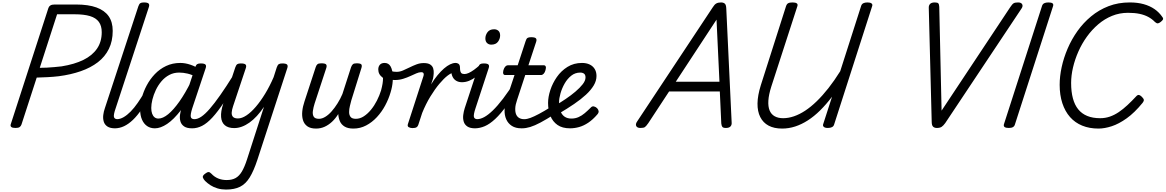

<svg xmlns="http://www.w3.org/2000/svg" viewBox="-20 -1035 9555 1574"><path d="M107 14Q59 14 68 -16L377 -970Q382 -984 394 -991Q406 -998 428 -998H604Q704 -998 770.5 -974Q837 -950 870.5 -902.5Q904 -855 904 -782Q904 -698 872.5 -634Q841 -570 782.5 -525Q724 -480 642.5 -451.5Q561 -423 461 -410Q418 -405 371 -402.5Q324 -400 281 -399L156 -14Q151 0 140.5 7Q130 14 107 14ZM306 -479Q333 -479 364 -480.5Q395 -482 426 -485Q457 -488 485 -491Q591 -508 664 -544Q737 -580 775.5 -636.5Q814 -693 814 -771Q814 -823 790.5 -855.5Q767 -888 718 -903Q669 -918 590 -918H448Z M924 17Q883 17 860.5 2Q838 -13 830.5 -38Q823 -63 826.5 -92Q830 -121 840 -149L1114 -983Q1121 -1003 1130.5 -1009Q1140 -1015 1159 -1015Q1190 -1015 1198.5 -1005.5Q1207 -996 1200 -976L928 -147Q910 -96 914 -77Q918 -58 944 -58Q958 -58 965 -46.5Q972 -35 970 -20.5Q968 -6 956.5 5.5Q945 17 924 17Z M920 17Q906 17 899 5.5Q892 -6 894 -20.5Q896 -35 907 -46.5Q918 -58 939 -58Q965 -58 993.5 -74.5Q1022 -91 1051 -120.5Q1080 -150 1108.5 -191Q1137 -232 1165 -280Q1172 -294 1185.5 -292.5Q1199 -291 1208 -280.5Q1217 -270 1210 -257Q1176 -190 1141 -138.5Q1106 -87 1070 -52.5Q1034 -18 997 -0.5Q960 17 920 17Z M1250 17Q1213 17 1186 -1.5Q1159 -20 1144 -54.5Q1129 -89 1129 -135Q1129 -181 1142.5 -233Q1156 -285 1183 -335.5Q1210 -386 1249.5 -427.5Q1289 -469 1341.5 -494Q1394 -519 1458 -519Q1498 -519 1541 -504.5Q1584 -490 1618 -466L1602 -397Q1555 -423 1518.5 -431.5Q1482 -440 1449 -440Q1404 -440 1367.5 -420.5Q1331 -401 1303.5 -368.5Q1276 -336 1257.5 -297Q1239 -258 1229.5 -219.5Q1220 -181 1220 -150Q1220 -123 1227 -103.5Q1234 -84 1247 -73.5Q1260 -63 1279 -63Q1315 -63 1358.5 -98.5Q1402 -134 1450.5 -202.5Q1499 -271 1547 -368L1579 -328Q1521 -207 1462.5 -131Q1404 -55 1350 -19Q1296 17 1250 17ZM1555 17Q1512 17 1489.5 1.5Q1467 -14 1459.5 -38.5Q1452 -63 1455.5 -92.5Q1459 -122 1469 -149L1580 -483Q1587 -503 1596.5 -509Q1606 -515 1625 -515Q1656 -515 1664.5 -505.5Q1673 -496 1666 -476L1556 -147Q1540 -96 1544 -77Q1548 -58 1574 -58Q1588 -58 1594.5 -46.5Q1601 -35 1599 -20.5Q1597 -6 1586.5 5.5Q1576 17 1555 17Z M1555 17Q1541 17 1534 5.5Q1527 -6 1529 -20.5Q1531 -35 1542 -46.5Q1553 -58 1574 -58Q1600 -58 1630.5 -78.5Q1661 -99 1699 -142.5Q1737 -186 1785.5 -255Q1834 -324 1895 -422Q1904 -436 1918 -434.5Q1932 -433 1940 -422.5Q1948 -412 1941 -399Q1872 -280 1818.5 -199.5Q1765 -119 1721 -71.5Q1677 -24 1637 -3.5Q1597 17 1555 17Z M1900 15Q1851 15 1823.5 -8Q1796 -31 1792.5 -75.5Q1789 -120 1809 -182L1909 -483Q1916 -503 1925.5 -509Q1935 -515 1954 -515Q1985 -515 1993.5 -505.5Q2002 -496 1995 -476L1891 -165Q1881 -136 1879.5 -113Q1878 -90 1890 -77Q1902 -64 1931 -64Q1963 -64 2000.5 -89Q2038 -114 2077 -159.5Q2116 -205 2153.5 -266.5Q2191 -328 2223 -402L2249 -483Q2256 -503 2265.5 -509Q2275 -515 2294 -515Q2325 -515 2333.5 -505.5Q2342 -496 2335 -476L2090 275Q2060 366 2027 419.5Q1994 473 1948 496Q1902 519 1833 519Q1796 519 1763.5 509.5Q1731 500 1705.5 483.5Q1680 467 1661 448Q1647 433 1643 419.5Q1639 406 1660 390Q1678 376 1689 375.5Q1700 375 1714 390Q1737 415 1768.5 428Q1800 441 1838 441Q1882 441 1911.5 424.5Q1941 408 1963 371Q1985 334 2005 272L2144 -159Q2116 -117 2086 -84.5Q2056 -52 2025 -30Q1994 -8 1962.5 3.5Q1931 15 1900 15Z M2571 19Q2525 19 2499 0Q2473 -19 2463.5 -51Q2454 -83 2458 -122.5Q2462 -162 2476 -203L2568 -484Q2573 -500 2582 -508Q2591 -516 2614 -516Q2646 -516 2653.5 -506.5Q2661 -497 2655 -478L2559 -186Q2549 -154 2545 -125.5Q2541 -97 2551.5 -79Q2562 -61 2595 -61Q2620 -61 2647 -77.5Q2674 -94 2699 -122.5Q2724 -151 2747 -187.5Q2770 -224 2787 -264L2858 -484Q2864 -500 2872.5 -508Q2881 -516 2903 -516Q2936 -516 2942.5 -506.5Q2949 -497 2943 -478L2860 -212Q2855 -192 2848.5 -166.5Q2842 -141 2842 -116.5Q2842 -92 2854 -76.5Q2866 -61 2897 -61Q2931 -61 2962.5 -81.5Q2994 -102 3021.5 -135.5Q3049 -169 3070 -210.5Q3091 -252 3104 -294Q3112 -324 3116 -348Q3120 -372 3120 -396Q3099 -412 3090 -428.5Q3081 -445 3081 -466Q3081 -489 3094 -504Q3107 -519 3133 -519Q3166 -519 3182 -490.5Q3198 -462 3200 -413Q3201 -392 3199.5 -369.5Q3198 -347 3193.5 -324Q3189 -301 3182 -278Q3166 -223 3137.5 -170Q3109 -117 3069.5 -74.5Q3030 -32 2981.5 -6.5Q2933 19 2877 19Q2832 19 2805 2.5Q2778 -14 2766.5 -41Q2755 -68 2753 -100Q2730 -63 2701.5 -36.5Q2673 -10 2640.5 4.5Q2608 19 2571 19Z M3217 -379Q3195 -379 3178.5 -383Q3162 -387 3151 -392L3161 -466Q3173 -458 3189 -452Q3205 -446 3232 -446Q3257 -446 3283 -457Q3309 -468 3337 -482Q3365 -496 3394 -507Q3423 -518 3453 -518Q3464 -518 3467.5 -506.5Q3471 -495 3468 -480.5Q3465 -466 3456 -454.5Q3447 -443 3431 -443Q3415 -443 3393 -433.5Q3371 -424 3344 -411.5Q3317 -399 3285 -389Q3253 -379 3217 -379Z M3361 15Q3345 15 3331.5 8Q3318 1 3324 -18L3452 -413Q3456 -426 3452 -434.5Q3448 -443 3434 -443Q3422 -443 3417 -454.5Q3412 -466 3414 -480.5Q3416 -495 3426.5 -506.5Q3437 -518 3454 -518Q3489 -518 3507 -506Q3525 -494 3531 -475Q3537 -456 3535.5 -433.5Q3534 -411 3530 -391L3514 -343Q3540 -386 3567 -418.5Q3594 -451 3620 -473.5Q3646 -496 3670 -507.5Q3694 -519 3714 -519Q3733 -519 3740.5 -507Q3748 -495 3745 -479Q3742 -463 3730.5 -451Q3719 -439 3700 -439Q3681 -439 3650 -415.5Q3619 -392 3582 -348Q3545 -304 3508 -243.5Q3471 -183 3441 -109L3409 -11Q3405 2 3394.5 8.5Q3384 15 3361 15Z M3767 -361Q3741 -361 3721.5 -372Q3702 -383 3691.5 -403Q3681 -423 3680 -449L3710 -519Q3731 -519 3741 -510Q3751 -501 3751 -479Q3751 -463 3753.5 -453Q3756 -443 3760.5 -437.5Q3765 -432 3772.5 -430Q3780 -428 3788 -428Q3803 -428 3823 -437Q3843 -446 3867 -463.5Q3891 -481 3917 -505Q3927 -514 3937 -506Q3947 -498 3951 -484.5Q3955 -471 3945 -461Q3913 -429 3883.5 -406.5Q3854 -384 3825.5 -372.5Q3797 -361 3767 -361Z M3875 17Q3834 17 3811.5 2Q3789 -13 3781.5 -38Q3774 -63 3777.5 -92Q3781 -121 3790 -149L3900 -483Q3907 -503 3916.5 -509Q3926 -515 3945 -515Q3976 -515 3984.5 -505.5Q3993 -496 3986 -476L3878 -147Q3861 -96 3865 -77Q3869 -58 3895 -58Q3909 -58 3915.5 -46.5Q3922 -35 3920.5 -20.5Q3919 -6 3907.5 5.5Q3896 17 3875 17ZM4007 -669Q3987 -669 3973 -682Q3959 -695 3959 -720Q3959 -747 3976.5 -771Q3994 -795 4031 -795Q4052 -795 4066 -782.5Q4080 -770 4080 -744Q4080 -717 4062.5 -693Q4045 -669 4007 -669Z M3872 17Q3858 17 3851 5.5Q3844 -6 3846 -20.5Q3848 -35 3859 -46.5Q3870 -58 3891 -58Q3918 -58 3949.5 -75Q3981 -92 4019.5 -129Q4058 -166 4104 -226Q4150 -286 4204 -373Q4213 -387 4226.5 -385Q4240 -383 4248 -372.5Q4256 -362 4249 -350Q4187 -243 4136 -172.5Q4085 -102 4040 -60Q3995 -18 3954 -0.5Q3913 17 3872 17Z M4255 17Q4207 17 4176 -3Q4145 -23 4130 -57Q4115 -91 4116.5 -134.5Q4118 -178 4133 -225L4198 -420H4121Q4110 -420 4106 -430Q4102 -440 4107 -460Q4113 -480 4123 -490Q4133 -500 4143 -500H4224L4289 -698Q4295 -718 4304.5 -724Q4314 -730 4334 -730Q4365 -730 4373.5 -720.5Q4382 -711 4375 -691L4312 -500H4438Q4449 -500 4453.5 -490.5Q4458 -481 4452 -460Q4447 -441 4437 -430.5Q4427 -420 4416 -420H4286L4219 -216Q4205 -176 4204 -146Q4203 -116 4211.5 -96.5Q4220 -77 4237 -67.5Q4254 -58 4276 -58Q4290 -58 4296.5 -46.5Q4303 -35 4301 -20.5Q4299 -6 4287.5 5.5Q4276 17 4255 17Z M4259 17Q4245 17 4238 5.5Q4231 -6 4233 -20.5Q4235 -35 4246 -46.5Q4257 -58 4278 -58Q4300 -58 4328.5 -68.5Q4357 -79 4398.5 -101Q4440 -123 4499 -160Q4512 -168 4523 -163.5Q4534 -159 4539 -147Q4544 -135 4541.5 -121Q4539 -107 4525 -98Q4459 -56 4411 -30.5Q4363 -5 4327 6Q4291 17 4259 17Z M4653 17Q4590 17 4550.5 -10.5Q4511 -38 4492 -85Q4473 -132 4473 -191Q4473 -240 4491.5 -296.5Q4510 -353 4545 -403.5Q4580 -454 4632 -486.5Q4684 -519 4751 -519Q4787 -519 4813.5 -506.5Q4840 -494 4855 -470Q4870 -446 4870 -412Q4870 -373 4847.5 -335Q4825 -297 4784 -259Q4743 -221 4686.5 -182.5Q4630 -144 4562 -104L4534 -171Q4575 -195 4618 -224Q4661 -253 4697.5 -284Q4734 -315 4757 -344.5Q4780 -374 4780 -400Q4780 -422 4768 -431Q4756 -440 4737 -440Q4695 -440 4663 -414.5Q4631 -389 4609 -350.5Q4587 -312 4575 -270Q4563 -228 4563 -196Q4563 -154 4574.5 -124Q4586 -94 4608.5 -78.5Q4631 -63 4664 -63Q4696 -63 4723 -75Q4750 -87 4774 -107.5Q4798 -128 4822 -152Q4834 -166 4849 -162.5Q4864 -159 4875 -148Q4886 -136 4887.5 -123.5Q4889 -111 4877 -97Q4840 -54 4802.5 -29Q4765 -4 4727.5 6.5Q4690 17 4653 17Z M5230 14Q5204 14 5196 -1.5Q5188 -17 5203 -39L5823 -975Q5837 -998 5852 -1006.5Q5867 -1015 5891 -1015Q5910 -1015 5921.5 -1005.5Q5933 -996 5934 -964L5978 -31Q5980 -11 5968.5 1.5Q5957 14 5931 14Q5909 14 5902 5.5Q5895 -3 5893 -23L5881 -285H5465L5295 -26Q5277 0 5266.5 7Q5256 14 5230 14ZM5520 -365H5878L5854 -874Z M6392 19Q6326 19 6281 -5Q6236 -29 6212.5 -75.5Q6189 -122 6190 -187.5Q6191 -253 6217 -336L6425 -988Q6430 -1002 6441.5 -1008.5Q6453 -1015 6477 -1015Q6500 -1015 6511 -1008Q6522 -1001 6517 -985L6303 -325Q6282 -259 6279 -210.5Q6276 -162 6289 -130Q6302 -98 6330.5 -82Q6359 -66 6400 -66Q6443 -66 6488.5 -81.5Q6534 -97 6580.5 -127.5Q6627 -158 6675 -204.5Q6723 -251 6771.5 -312.5Q6820 -374 6868 -451L7040 -988Q7045 -1002 7057.5 -1008.5Q7070 -1015 7092 -1015Q7114 -1015 7124.5 -1007Q7135 -999 7130 -985L6818 -14Q6814 0 6801 7Q6788 14 6766 14Q6744 14 6734 5.5Q6724 -3 6728 -16L6801 -242Q6753 -179 6703.5 -130Q6654 -81 6602.5 -48Q6551 -15 6498.5 2Q6446 19 6392 19Z M7660 14Q7641 14 7629.5 3.5Q7618 -7 7618 -38L7594 -970Q7593 -991 7605 -1003Q7617 -1015 7643 -1015Q7666 -1015 7672.5 -1007Q7679 -999 7680 -979L7699 -128L8261 -975Q8278 -1001 8289.5 -1008Q8301 -1015 8326 -1015Q8352 -1015 8360 -999.5Q8368 -984 8353 -963L7729 -26Q7713 -4 7699 5Q7685 14 7660 14Z M8250 14Q8227 14 8216.5 7Q8206 0 8210 -16L8523 -988Q8528 -1002 8540.5 -1008.5Q8553 -1015 8575 -1015Q8598 -1015 8608 -1008Q8618 -1001 8613 -985L8300 -14Q8296 0 8284 7Q8272 14 8250 14Z M8985 19Q8911 19 8852 -5Q8793 -29 8752 -75.5Q8711 -122 8689 -189Q8667 -256 8667 -340Q8667 -409 8683.5 -485Q8700 -561 8732.5 -637Q8765 -713 8813 -780.5Q8861 -848 8925 -901Q8989 -954 9068 -984.5Q9147 -1015 9242 -1015Q9305 -1015 9355.5 -1001Q9406 -987 9444.5 -960.5Q9483 -934 9510 -894Q9518 -883 9513.5 -874.5Q9509 -866 9495 -855Q9482 -845 9472.5 -843.5Q9463 -842 9449 -854Q9424 -880 9393 -896.5Q9362 -913 9322 -921.5Q9282 -930 9227 -930Q9158 -930 9096.5 -905Q9035 -880 8983 -835.5Q8931 -791 8890 -734Q8849 -677 8820.5 -612.5Q8792 -548 8776.5 -482Q8761 -416 8761 -355Q8761 -283 8775.5 -229Q8790 -175 8819 -139Q8848 -103 8893 -84.5Q8938 -66 8999 -66Q9041 -66 9078.5 -79Q9116 -92 9151.5 -116Q9187 -140 9223 -173.5Q9259 -207 9297 -248Q9309 -260 9320.5 -255.5Q9332 -251 9342 -240Q9356 -226 9357 -216Q9358 -206 9347 -192Q9281 -111 9216.5 -65Q9152 -19 9093.5 0Q9035 19 8985 19Z"/></svg>

Font: Playwrite AU VIC
Style: Regular
Weight: 400
Designer: Veronika Burian, José Scaglione
Foundry: TypeTogether
Version: Version 1.002